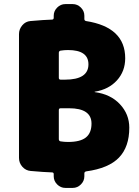

<svg xmlns="http://www.w3.org/2000/svg" viewBox="-20 -835 681 940"><path d="M313 -140Q373 -140 400.5 -162Q428 -184 428 -230Q428 -305 318 -305H277Q268 -305 268 -296V-154Q268 -145 276 -143Q294 -140 313 -140ZM413 -520Q413 -590 313 -590Q294 -590 276 -587Q268 -585 268 -576V-454Q268 -445 277 -445H298Q413 -445 413 -520ZM613 -210Q613 -116 562.5 -63.5Q512 -11 402 4Q393 6 393 14V28Q393 51 376 68Q359 85 336 85H300Q277 85 260 68Q243 51 243 28V17Q243 9 234 9Q198 8 130 2Q106 0 89.5 -18.5Q73 -37 73 -62V-668Q73 -692 89 -711Q105 -730 129 -732Q197 -738 234 -739Q243 -739 243 -748V-758Q243 -781 260 -798Q277 -815 300 -815H336Q359 -815 376 -798Q393 -781 393 -758V-742Q393 -734 401 -732Q593 -702 593 -550Q593 -486 552.5 -441.5Q512 -397 444 -386Q443 -386 443 -385Q443 -384 444 -384Q521 -374 567 -325Q613 -276 613 -210Z"/></svg>

Font: Rounded Mplus 1c Black
Style: Regular
Weight: 900
Version: Version 1.059.20150529